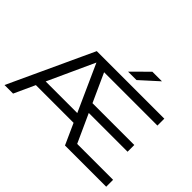

<svg xmlns="http://www.w3.org/2000/svg" viewBox="-185 -1286 1614 1614"><g transform="rotate(45 622.5 -479.0)"><path d="M680 -335 795 -82H1222V0H732L402 -733H450L115 0H13L360 -750H1163V-668H529L644 -415H1141V-335ZM158 -186V-266H672V-186ZM813 -958H927L768 -814H668Z"/></g></svg>

Font: Unbounded Light
Style: Regular
Weight: 300
Designer: Luke Prowse, Jean-Baptiste Morizot, Fátima Lázaro, Florian Runge
Foundry: NaN
Version: Version 1.700